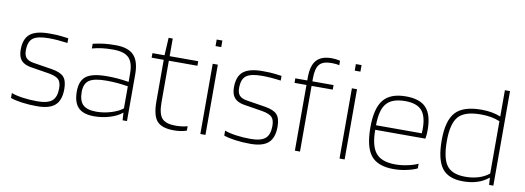

<svg xmlns="http://www.w3.org/2000/svg" viewBox="-56 -999 3636 1330"><g transform="rotate(10 1762.5 -334.0)"><path d="M235 -471Q158 -471 125.5 -447.5Q93 -424 93 -360Q93 -326 108.5 -308.5Q124 -291 159 -285L291 -264Q354 -254 378 -227.5Q402 -201 402 -142Q402 -64 362.5 -28.5Q323 7 236 7Q179 7 129 0Q79 -7 49 -18V-53Q79 -41 128 -34Q177 -27 232 -27Q305 -27 335.5 -53.5Q366 -80 366 -141Q366 -184 347.5 -203Q329 -222 278 -231L147 -252Q100 -260 78.5 -285.5Q57 -311 57 -359Q57 -437 99 -470.5Q141 -504 233 -504Q261 -504 285 -503Q309 -502 368 -494V-461Q332 -466 300 -468.5Q268 -471 235 -471Z M637 7Q561 7 525.5 -29Q490 -65 490 -142Q490 -218 533 -250Q576 -282 679 -282Q717 -282 753.5 -279Q790 -276 832 -269V-327Q832 -406 798.5 -438.5Q765 -471 690 -471Q646 -471 612 -467Q578 -463 541 -453V-486Q584 -496 618.5 -500Q653 -504 701 -504Q788 -504 828 -462.5Q868 -421 868 -329V0H837L834 -53H833Q802 -26 748 -9.5Q694 7 637 7ZM681 -251Q594 -251 559 -227Q524 -203 524 -144Q524 -82 553 -54.5Q582 -27 647 -27Q699 -27 751 -43Q803 -59 832 -83V-238Q797 -244 759.5 -247.5Q722 -251 681 -251Z M1288 -38V-7Q1270 0 1246.5 3.5Q1223 7 1198 7Q1114 7 1079.5 -31.5Q1045 -70 1045 -170V-462H960V-494H1045L1052 -618H1081V-494H1282V-462H1081V-171Q1081 -88 1108.5 -57.5Q1136 -27 1205 -27Q1226 -27 1250 -30Q1274 -33 1288 -38Z M1422 -618H1382V-664H1422ZM1420 0H1384V-494H1420Z M1735 -471Q1658 -471 1625.5 -447.5Q1593 -424 1593 -360Q1593 -326 1608.5 -308.5Q1624 -291 1659 -285L1791 -264Q1854 -254 1878 -227.5Q1902 -201 1902 -142Q1902 -64 1862.5 -28.5Q1823 7 1736 7Q1679 7 1629 0Q1579 -7 1549 -18V-53Q1579 -41 1628 -34Q1677 -27 1732 -27Q1805 -27 1835.5 -53.5Q1866 -80 1866 -141Q1866 -184 1847.5 -203Q1829 -222 1778 -231L1647 -252Q1600 -260 1578.5 -285.5Q1557 -311 1557 -359Q1557 -437 1599 -470.5Q1641 -504 1733 -504Q1761 -504 1785 -503Q1809 -502 1868 -494V-461Q1832 -466 1800 -468.5Q1768 -471 1735 -471Z M2049 -462H1965V-494H2049V-515Q2049 -598 2083 -636.5Q2117 -675 2189 -675Q2204 -675 2217.5 -673.5Q2231 -672 2249 -668V-636Q2239 -639 2225 -640.5Q2211 -642 2193 -642Q2134 -642 2109.5 -613.5Q2085 -585 2085 -515V-494H2234V-462H2085V0H2049ZM2401 -618H2361V-664H2401ZM2399 0H2363V-494H2399Z M2909 -60V-27Q2881 -13 2835 -3Q2789 7 2744 7Q2632 7 2584 -53Q2536 -113 2536 -251Q2536 -384 2584.5 -444Q2633 -504 2743 -504Q2841 -504 2885.5 -455.5Q2930 -407 2930 -301Q2930 -286 2929 -270.5Q2928 -255 2925 -239H2572Q2572 -126 2612.5 -76.5Q2653 -27 2751 -27Q2791 -27 2836 -36.5Q2881 -46 2909 -60ZM2895 -304Q2895 -393 2859 -432Q2823 -471 2743 -471Q2651 -471 2611.5 -424.5Q2572 -378 2572 -271H2894Q2894 -273 2894 -275.5Q2894 -278 2894 -283Q2895 -291 2895 -295.5Q2895 -300 2895 -304Z M3409 -665H3445V0H3415L3412 -49H3409Q3375 -21 3331 -7Q3287 7 3232 7Q3128 7 3083 -53.5Q3038 -114 3038 -249Q3038 -386 3091.5 -445Q3145 -504 3273 -504Q3313 -504 3346 -498Q3379 -492 3409 -480ZM3276 -471Q3161 -471 3117.5 -421Q3074 -371 3074 -249Q3074 -128 3111.5 -77.5Q3149 -27 3243 -27Q3292 -27 3334.5 -40Q3377 -53 3409 -79V-447Q3380 -459 3347.5 -465Q3315 -471 3276 -471Z"/></g></svg>

Font: Blinker ExtraLight
Style: Regular
Weight: 200
Designer: Juergen Huber
Foundry: supertype
Version: Version 1.017;hotconv 1.0.117;makeotfexe 2.5.65602